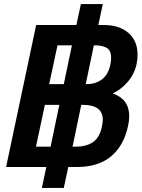

<svg xmlns="http://www.w3.org/2000/svg" viewBox="-20 -822 698 945"><path d="M208 0H10L158 -699H356L378 -802H486L464 -699H490Q566 -699 611.5 -660.5Q657 -622 657 -553Q657 -531 653 -511Q644 -462 611.5 -422.5Q579 -383 535 -362Q616 -334 616 -250Q616 -228 610 -201Q589 -104 526 -52Q463 0 359 0H316L294 103H186ZM294 -408 334 -599H263L222 -408ZM408 -408Q451 -408 482 -431.5Q513 -455 523 -503Q527 -520 527 -538Q527 -573 506 -586Q485 -599 443 -599H442L402 -408ZM229 -100 272 -306H201L157 -100ZM351 -100Q404 -100 437 -122Q470 -144 482 -200Q486 -224 486 -232Q486 -306 388 -306H380L337 -100Z"/></svg>

Font: Prompt Medium
Style: Italic
Weight: 500
Italic angle: -12°
Designer: Katatrad Team
Foundry: CadsonDemak
Version: Version 1.001